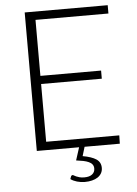

<svg xmlns="http://www.w3.org/2000/svg" viewBox="-59 -753 698 977"><g transform="rotate(-5 290.0 -265.0)"><path d="M275 138Q277.5 138 281.8 140.8Q286 143.5 292.8 146.5Q299.5 149.5 309.5 152.2Q319.5 155 334 155Q360 155 374 144Q388 133 388 114.5Q388 102 381.5 93.5Q375 85 363.2 79.8Q351.5 74.5 335.2 71.2Q319 68 299.5 65.5L320.5 0H104.5V-707.5H528.5V-665H156V-379H466V-337.5H156V-42.5H529.5L528.5 0H348.5L334.5 46.5Q380 54.5 403.2 69.8Q426.5 85 426.5 114.5Q426.5 129.5 419.8 141.5Q413 153.5 400.8 161.8Q388.5 170 371.5 174.2Q354.5 178.5 334.5 178.5Q314 178.5 294.5 172.8Q275 167 262 157.5L267 143.5Q270 138 275 138Z"/></g></svg>

Font: Lato Light
Style: Regular
Weight: 300
Designer: Lukasz Dziedzic
Foundry: tyPoland Lukasz Dziedzic
Version: Version 2.007; 2014-02-27